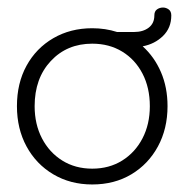

<svg xmlns="http://www.w3.org/2000/svg" viewBox="-20 -480 490 510"><path d="M225 10Q167 10 121.5 -17Q76 -44 50.5 -91Q25 -138 25 -198Q25 -259 50.5 -305.5Q76 -352 121.5 -378.5Q167 -405 225 -405Q260 -405 291 -395H336Q360 -395 375 -406.5Q390 -418 390 -439Q390 -450 397 -455Q404 -460 413 -460Q421 -460 428 -455Q435 -450 435 -439Q435 -406 413 -384.5Q391 -363 359 -357Q390 -329 407.5 -288.5Q425 -248 425 -198Q425 -138 399.5 -91Q374 -44 329 -17Q284 10 225 10ZM225 -32Q270 -32 304.5 -53.5Q339 -75 358.5 -112.5Q378 -150 378 -198Q378 -247 358.5 -284.5Q339 -322 304.5 -343Q270 -364 225 -364Q158 -364 115 -318Q72 -272 72 -198Q72 -150 91.5 -112.5Q111 -75 145.5 -53.5Q180 -32 225 -32Z"/></svg>

Font: Dongle Light
Style: Regular
Weight: 300
Designer: Yanghee Ryu
Foundry: Yanghee Ryu
Version: Version 2.000